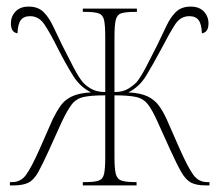

<svg xmlns="http://www.w3.org/2000/svg" viewBox="-20 -562 666 582"><path d="M10 0V-10H17Q43 -10 59 -32Q75 -54 100 -110L140 -201Q152 -225 164 -242Q176 -259 197.5 -269.5Q219 -280 256 -282Q223 -298 201.5 -332.5Q180 -367 157 -412Q132 -462 115 -487.5Q98 -513 71 -513Q52 -513 43 -501Q34 -489 33 -461Q13 -464 13 -491Q13 -512 27 -527Q41 -542 67 -542Q95 -542 111.5 -526Q128 -510 140.5 -483.5Q153 -457 169 -424Q188 -386 203 -357.5Q218 -329 230 -314Q239 -303 256 -293Q273 -283 299 -283V-450Q299 -485 295.5 -501Q292 -517 279 -521.5Q266 -526 238 -526H231V-536H395V-526H391Q362 -526 348.5 -522Q335 -518 331 -502Q327 -486 327 -450V-283Q353 -283 369.5 -293.5Q386 -304 395 -314Q407 -329 422 -357.5Q437 -386 456 -424Q472 -457 484.5 -483.5Q497 -510 513.5 -526Q530 -542 558 -542Q584 -542 598 -527Q612 -512 612 -491Q612 -464 592 -461Q591 -489 582 -501Q573 -513 554 -513Q527 -513 510.5 -487.5Q494 -462 468 -412Q444 -367 423 -332.5Q402 -298 369 -282Q407 -280 428 -269.5Q449 -259 461.5 -242Q474 -225 485 -201L525 -110Q550 -54 566 -32Q582 -10 608 -10H615V0H604Q575 0 559 -8.5Q543 -17 529.5 -40.5Q516 -64 496 -108L458 -192Q442 -228 428.5 -245.5Q415 -263 392.5 -268Q370 -273 327 -273V-86Q327 -51 331 -35Q335 -19 348.5 -14.5Q362 -10 391 -10H394V0H231V-10H239Q266 -10 279 -14.5Q292 -19 295.5 -35Q299 -51 299 -85V-273Q256 -273 233.5 -268Q211 -263 197.5 -245.5Q184 -228 167 -192L129 -108Q109 -64 96 -40.5Q83 -17 66.5 -8.5Q50 0 21 0Z"/></svg>

Font: Noto Serif Display ExtraCondensed Thin
Style: Regular
Weight: 100
Width: 2
Designer: Monotype Design Team
Foundry: Monotype Imaging Inc.
Version: Version 2.009